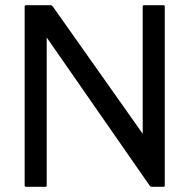

<svg xmlns="http://www.w3.org/2000/svg" viewBox="-20 -720 730 740"><path d="M535 -700H610Q615 -700 615 -695V-5Q615 0 610 0H565Q560 0 556.5 -5L160 -575.5V-5Q160 0 155 0H80Q75 0 75 -5V-695Q75 -700 80 -700H175Q180 -700 183.5 -695L530 -204.5V-695Q530 -700 535 -700Z"/></svg>

Font: MFEK Sans
Style: Regular
Weight: 400
Designer: Owen Earl
Foundry: indestructible type*
Version: Version 0.001; ttfautohint (v1.8.4.7-5d5b)